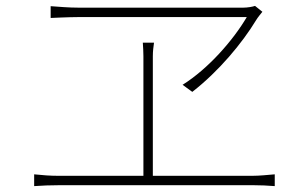

<svg xmlns="http://www.w3.org/2000/svg" viewBox="-20 -687 1040 652"><path d="M850 -619C856 -629 864 -638 871 -647L846 -667C838 -664 820 -661 806 -661H247C213 -661 181 -664 152 -666V-626C152 -626 213 -629 247 -629H818C773 -552 688 -454 600 -399L633 -375C723 -445 802 -540 850 -619ZM913 -95C887 -93 863 -90 837 -90H499V-496C499 -514 501 -527 503 -542H465C466 -527 467 -510 467 -496V-90H177C151 -90 124 -92 96 -95V-55C125 -57 151 -58 177 -58H844C862 -58 890 -57 913 -55V-95Z"/></svg>

Font: Glow Sans SC Normal ExtraLight
Style: Regular
Weight: 200
Designer: Ryoko NISHIZUKA (kana, bopomofo & ideographs); Paul D. Hunt (Latin, Greek & Cyrillic); Sandoll Communications, Soo-young
Version: Version 0.93